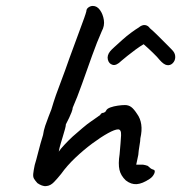

<svg xmlns="http://www.w3.org/2000/svg" viewBox="-20 -676 611 647"><path d="M136 -49Q129 -48 121 -51Q113 -54 106 -59Q98 -68 94.5 -74Q91 -80 92 -90.5Q93 -101 97 -120Q102 -136 109 -164Q116 -192 125 -221Q127 -236 132.5 -252.5Q138 -269 144 -284Q150 -299 153 -307Q161 -334 168.5 -355.5Q176 -377 187 -405.5Q198 -434 214 -480Q236 -540 247.5 -571Q259 -602 264 -616Q269 -630 271 -638Q271 -646 278 -651Q285 -656 293 -656Q307 -656 317 -642Q327 -628 330 -608.5Q333 -589 323 -571Q307 -535 290 -487.5Q273 -440 256.5 -393.5Q240 -347 225 -313Q225 -308 221 -297.5Q217 -287 213 -279Q209 -271 205.5 -264Q202 -257 202 -257Q202 -252 199 -241Q196 -230 192 -217Q189 -207 184.5 -192Q180 -177 178 -165Q183 -173 197 -188Q211 -203 225 -216Q241 -230 258 -244.5Q275 -259 287 -267Q299 -275 308.5 -282Q318 -289 318 -289Q319 -292 322 -294Q325 -296 329 -296Q332 -297 334 -298.5Q336 -300 338 -304Q341 -310 352 -314Q363 -318 377 -320Q391 -322 401 -322Q413 -322 422 -315.5Q431 -309 442 -292Q453 -277 456 -256.5Q459 -236 453 -210Q453 -202 450 -185Q447 -168 446 -154L439 -121H453Q462 -122 470 -119.5Q478 -117 478 -117Q482 -113 486.5 -109.5Q491 -106 495 -105Q505 -103 500 -91.5Q495 -80 484 -73Q460 -57 441 -55.5Q422 -54 404 -68Q387 -84 382.5 -104Q378 -124 383 -156Q387 -200 388 -220Q389 -240 378 -240Q367 -240 343.5 -227Q320 -214 291 -192.5Q262 -171 234 -144.5Q206 -118 186 -90Q174 -75 162 -62.5Q150 -50 136 -49ZM389 -471Q372 -454 359.5 -457.5Q347 -461 343.5 -475Q340 -489 351 -503Q354 -507 365.5 -517.5Q377 -528 392 -541.5Q407 -555 422 -566Q437 -577 447 -583Q459 -593 469 -591.5Q479 -590 485 -581Q497 -571 514.5 -553.5Q532 -536 547 -521Q562 -506 564 -503Q571 -494 570.5 -482.5Q570 -471 562 -463Q554 -455 543 -456.5Q532 -458 518 -474Q511 -483 495 -498.5Q479 -514 464 -527Q452 -520 437 -509Q422 -498 409 -487.5Q396 -477 389 -471Z"/></svg>

Font: Caveat Medium
Style: Regular
Weight: 500
Designer: Pablo Impallari
Foundry: Pablo Impallari
Version: Version 2.000